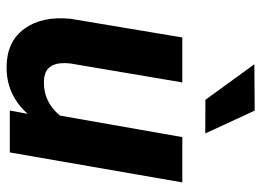

<svg xmlns="http://www.w3.org/2000/svg" viewBox="-126 -664 800 588"><g transform="rotate(90 274.0 -370.0)"><path d="M328.6 -54.7Q270 11.2 183.1 9.8Q106.9 8.8 67.9 -44.9Q28.8 -98.6 37.6 -186.5L94.7 -528.3H232.4L174.3 -185.1Q172.4 -168.9 173.8 -154.8Q178.7 -106 228 -104.5Q292 -102.5 334 -153.8L399.9 -528.3H538.6L446.8 0H318.4ZM388.7 -598.6 285.6 -599.1 176.8 -749 318.8 -750Z"/></g></svg>

Font: RobotoInd
Style: Bold Italic
Weight: 700
Italic angle: -12°
Designer: Google
Version: Version 2.001150; 2014